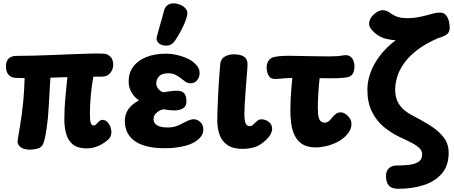

<svg xmlns="http://www.w3.org/2000/svg" viewBox="-20 -879 2733 1155"><path d="M161.2 21.2Q122.4 21.2 104 6.2Q85.6 -8.8 85.8 -26.6Q86.4 -38.2 90.7 -62.9Q94.9 -87.6 100.4 -120.8Q105.9 -154.1 111.2 -193.1Q116.4 -232.1 120.2 -271.4Q123 -303.7 125.1 -339Q127.2 -374.3 128.2 -409Q112.7 -409.6 97.5 -409.7Q82.3 -409.8 69.2 -410.8Q47.1 -412.6 31.4 -429.6Q15.8 -446.6 15.8 -480.4Q15.8 -504.7 24.8 -517.9Q33.9 -531.2 47.8 -537.1Q61.8 -543 74.6 -542.8Q122.1 -542.6 180.1 -544.2Q238.1 -545.9 299 -548.3Q359.9 -550.7 417.9 -553.1Q475.9 -555.4 524.3 -556.6Q572.7 -557.7 604.1 -556.1Q626.3 -555.3 643.7 -538.2Q661.1 -521.1 661.1 -489.7Q661.1 -462.8 643.8 -440.4Q626.6 -418 593.9 -418Q581 -418 568.1 -417.9Q555.2 -417.8 541.6 -417.8Q531.6 -364.6 526.2 -305.4Q520.9 -246.3 520.9 -193.9Q520.9 -153 526.2 -138.5Q531.6 -124 543.2 -124Q550.2 -124 556.4 -129.2Q562.7 -134.4 568.6 -141.5Q574.6 -148.6 581.6 -153.4Q588.7 -158.2 596.3 -158.2Q614.2 -157.4 626.3 -144.6Q638.3 -131.8 644.3 -114.8Q650.3 -97.8 650.3 -85.7Q650.3 -75.7 646.4 -62.8Q642.6 -49.9 631.6 -40Q612 -22.9 591.6 -11.1Q571.1 0.8 549.1 7.2Q527.1 13.7 501.6 13.7Q448.6 13.7 419.3 -9.5Q390 -32.7 378.6 -71.9Q367.1 -111.2 367.1 -159.8Q367.1 -222.9 372.6 -285.4Q378 -347.9 385.2 -415Q360 -414 334.3 -413.4Q308.6 -412.8 283.1 -411.6L273 -235.7Q271.2 -201.1 268 -168.3Q264.8 -135.4 260.4 -105.8Q256.1 -76.2 251 -52.6Q245.9 -29 239.9 -13.9Q231 7.8 207.4 14.5Q183.9 21.2 161.2 21.2Z M974 12.7Q900.2 12.7 852.9 -1.6Q805.7 -15.9 779.1 -39.4Q752.4 -63 741.7 -91.9Q730.9 -120.9 730.9 -149.4Q730.9 -180.1 742.1 -203.9Q753.2 -227.7 772.8 -245.4Q792.3 -263.2 816.3 -275.2Q795.1 -289.8 781.4 -307.6Q767.8 -325.3 760.8 -345.8Q753.9 -366.2 753.9 -389.1Q753.9 -439.9 781 -477.2Q808.1 -514.6 859.3 -535.4Q910.6 -556.2 981.4 -556.2Q1009.2 -556.2 1041.7 -549.1Q1074.1 -541.9 1104.8 -528.4Q1135.4 -515 1155.1 -494Q1167.8 -481.9 1174.3 -468.7Q1180.8 -455.6 1180.8 -439Q1180.8 -414.2 1165.5 -396Q1150.2 -377.8 1125.1 -377.8Q1109.8 -377.8 1096.4 -386.9Q1083.1 -396 1068.3 -408Q1053.6 -420 1035.4 -429.1Q1017.3 -438.2 992.4 -438.2Q952.9 -438.2 936.5 -419.6Q920.1 -401 920.1 -377.7Q920.1 -363.2 927.4 -351.4Q934.8 -339.6 944.9 -332.4Q955 -325.2 963.2 -323.8Q985.3 -327.8 1005.9 -330.5Q1026.4 -333.2 1044.8 -333.2Q1074 -333.2 1087.8 -317.9Q1101.6 -302.7 1101.6 -269.3Q1101.6 -238.9 1080 -226.6Q1058.4 -214.2 1027 -214.8Q995.6 -215.4 964 -221.4Q954.8 -221 940.3 -213.7Q925.9 -206.3 914.7 -193.3Q903.6 -180.3 903.6 -161.9Q903.6 -147.3 912.8 -135.8Q922 -124.2 941.2 -118.1Q960.4 -112 990.3 -112Q1011.6 -112 1029.8 -116.9Q1048.1 -121.8 1064.3 -129.8Q1080.4 -137.9 1093.6 -145.1Q1105.3 -151.2 1119.6 -156.4Q1133.9 -161.7 1144.8 -161.7Q1167.1 -161.7 1185 -144.6Q1202.9 -127.4 1203.1 -101.1Q1203.6 -77.6 1189.3 -58.3Q1175.1 -39.1 1150.9 -24.7Q1126.7 -10.4 1095.6 -2.3Q1064.6 5.9 1033.1 9.3Q1001.7 12.7 974 12.7Z M978.3 -604.6Q949.9 -604.6 933.3 -620.9Q916.7 -637.2 924 -661Q929.2 -679.9 937.2 -708.6Q945.1 -737.2 953.7 -766.6Q962.2 -795.9 966.9 -815.2Q971.9 -834.7 986.3 -846.7Q1000.8 -858.7 1022.3 -858.7Q1042.8 -858.7 1063.4 -850.6Q1084.1 -842.6 1097.3 -826.8Q1110.6 -811 1105.8 -787.2Q1102.3 -768.4 1091.3 -741.9Q1080.2 -715.3 1064.4 -686.3Q1048.6 -657.2 1030.2 -630.7Q1021.9 -618.3 1009.1 -611.4Q996.3 -604.6 978.3 -604.6Z M1439.3 16.6Q1381.7 16.6 1348.3 -6.3Q1315 -29.1 1301.1 -67.8Q1287.1 -106.6 1287.1 -153.7Q1287.1 -181.8 1288.5 -220.4Q1289.9 -259 1291.9 -300.9Q1293.9 -342.9 1296.4 -382.2Q1298.9 -421.4 1301.4 -451.3Q1303.9 -481.2 1305.1 -495.4Q1308.7 -526.2 1333.3 -539.3Q1357.9 -552.3 1384.9 -552.3Q1429.9 -552.3 1450.4 -536.4Q1471 -520.4 1469 -484.2Q1467.6 -463.3 1464.6 -424.7Q1461.6 -386.1 1458.2 -342Q1454.8 -297.9 1452.5 -259Q1450.2 -220.1 1450.2 -199.2Q1450.2 -151.1 1458.2 -135.7Q1466.1 -120.3 1482.2 -120.3Q1492.7 -120.3 1498.9 -125.5Q1505.1 -130.7 1514.6 -140.6Q1521.8 -148 1530.9 -154.7Q1540.1 -161.3 1551 -161.3Q1577.4 -161.3 1597.2 -145.6Q1616.9 -129.8 1616.9 -104.1Q1616.9 -89.4 1609.4 -74.3Q1601.9 -59.1 1585.8 -42.6Q1549.1 -5.6 1514.1 5.5Q1479 16.6 1439.3 16.6Z M1879.7 7.8Q1829 7.8 1798.8 -11.8Q1768.7 -31.3 1752.9 -63.8Q1737.1 -96.2 1731.9 -135.1Q1726.7 -173.9 1726.7 -212.4Q1726.7 -248.6 1728.3 -282.2Q1729.9 -315.8 1732.7 -348.1Q1735.6 -380.3 1738.8 -410.4Q1714.8 -409.4 1694.6 -408.3Q1674.4 -407.2 1657.1 -405Q1618.3 -400.2 1604.2 -414.1Q1590 -428 1585.7 -453.4Q1579.8 -487.8 1593.1 -510.2Q1606.4 -532.7 1634.1 -537.2Q1670.8 -544 1727.4 -543.3Q1784 -542.7 1849.6 -541.1Q1909.2 -540.3 1959.4 -539.8Q2009.6 -539.3 2041.4 -545.4Q2069.6 -550.8 2084.8 -540.7Q2100 -530.6 2106.5 -512.6Q2113 -494.6 2112.2 -474.4Q2111.4 -449.3 2101.2 -433.7Q2091 -418.1 2067.7 -413.8Q2056.7 -412 2042.7 -410.6Q2028.8 -409.2 2012.2 -408.8Q1995.7 -408.4 1977.6 -408.2Q1959.6 -407.9 1940.8 -408.4Q1922.1 -408.9 1902.6 -408.9Q1900.1 -388 1898.3 -364.9Q1896.4 -341.8 1894.8 -318.2Q1893.2 -294.6 1892.6 -271.7Q1892 -248.9 1892 -227Q1892 -191 1897.3 -172.4Q1902.7 -153.8 1912.2 -147.3Q1921.7 -140.9 1932.9 -140.9Q1944.7 -140.9 1955.6 -148.3Q1966.4 -155.8 1979.2 -172.9Q1988.8 -184.9 2000.7 -194Q2012.7 -203.1 2029.4 -203.1Q2043.7 -203.1 2058.4 -193.3Q2073.1 -183.6 2083.7 -167.9Q2094.2 -152.3 2094.2 -133.8Q2094.2 -114 2085.9 -96.8Q2077.7 -79.6 2062.8 -64Q2040.3 -40.2 2008.6 -24.2Q1976.9 -8.2 1942.9 -0.2Q1908.9 7.8 1879.7 7.8Z M2374 256.7Q2335.9 256.7 2318.9 236.9Q2302 217.1 2302 181.7Q2302 148.4 2320 132.6Q2338 116.8 2364 116.8Q2404.7 116.8 2440.2 112.7Q2475.7 108.7 2497.6 94.4Q2519.6 80.1 2519.6 50Q2519.6 29.2 2504.6 13.6Q2489.6 -2.1 2459.5 -18.2Q2429.4 -34.2 2382.6 -55.6Q2334.6 -78.4 2290.2 -114.5Q2245.8 -150.6 2217.9 -205.9Q2190 -261.2 2190 -339.8Q2190 -389.8 2208.7 -441.7Q2227.4 -493.7 2265.4 -543.7Q2303.4 -593.7 2360.1 -637Q2329 -638.6 2301.6 -645.8Q2274.1 -653 2251.4 -668.2Q2228.7 -683.3 2211.3 -706.2Q2197.7 -725.2 2201 -744.7Q2204.3 -764.2 2217.7 -780.6Q2231 -796.9 2248.7 -807.3Q2266.3 -817.7 2281.3 -817.7Q2296.8 -817.7 2309.6 -811.8Q2322.3 -806 2334.8 -795.9Q2346.7 -786.8 2369.4 -778.3Q2392.1 -769.8 2431.1 -769.8Q2463 -769.8 2491.7 -774.9Q2520.3 -780.1 2547.7 -787.3Q2569.4 -793.9 2589.3 -798.6Q2609.2 -803.2 2627.2 -803.2Q2648.6 -803.2 2661.1 -789.4Q2673.7 -775.6 2679.5 -754.5Q2685.3 -733.4 2685.3 -711.9Q2685.3 -683.6 2666.2 -671.1Q2647 -658.6 2615.8 -649.8Q2538.2 -616.1 2487.6 -576.5Q2436.9 -536.9 2408.4 -495.3Q2380 -453.8 2368.6 -413.8Q2357.2 -373.9 2357.2 -340.6Q2357.2 -314.2 2364.7 -287Q2372.2 -259.8 2393.6 -234.6Q2415 -209.4 2456.2 -187.1Q2514.8 -156.9 2565.3 -125.6Q2615.8 -94.3 2647.4 -54.5Q2679 -14.7 2679 40.7Q2679 116.2 2638.9 163.9Q2598.8 211.6 2530.1 234.1Q2461.4 256.7 2374 256.7Z"/></svg>

Font: Playpen Sans
Style: Regular
Weight: 400
Designer: Laura Meseguer, Veronika Burian, José Scaglione, Kostas Bartsokas, Vera Evstafieva, Tom Grace, Yorlmar Campos
Foundry: TypeTogether
Version: Version 2.000